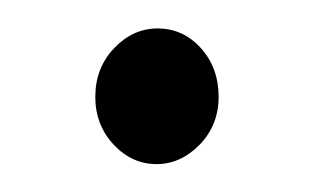

<svg xmlns="http://www.w3.org/2000/svg" viewBox="-20 -105 225 137"><path d="M91.7 12.1Q74.1 12.1 61.1 -1.8Q48 -15.8 48 -35.9Q48 -56.5 61.4 -70.6Q74.8 -84.7 92.4 -84.7Q110.7 -84.7 123.4 -70.6Q136 -56.5 136 -35.9Q136 -15.8 122.5 -1.8Q108.9 12.1 91.7 12.1Z"/></svg>

Font: Parastoo
Style: Regular
Weight: 400
Foundry: Saber Rastikerdar (saber.rastikerdar@gmail.com)
Version: Version 3.000